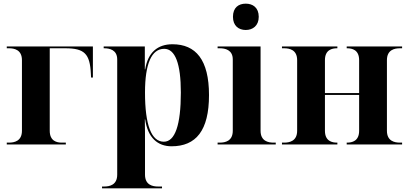

<svg xmlns="http://www.w3.org/2000/svg" viewBox="-20 -790 2236 1050"><path d="M17 0H340V-10H318C291 -10 252 -18 252 -75V-526H337C442 -526 472 -496 477 -386L478 -366H488V-536H17V-526H29C58 -526 100 -518 100 -461V-75C100 -18 58 -10 29 -10H17Z M538 240H866V230H844C815 230 773 222 773 165V0C773 -46 773 -96 772 -137H774C788 -36 843 10 918 10C1052 10 1123 -76 1123 -270C1123 -463 1051 -548 923 -548C843 -548 789 -504 774 -411H772V-536H547V-526H550C578 -526 621 -518 621 -465V165C621 222 579 230 550 230H538ZM876 -15C808 -15 773 -106 773 -284C773 -442 809 -523 878 -523C938 -523 969 -442 969 -284C969 -106 937 -15 876 -15Z M1324 -626C1362 -626 1395 -649 1395 -698C1395 -749 1362 -770 1324 -770C1285 -770 1254 -749 1254 -698C1254 -649 1285 -626 1324 -626ZM1170 0H1488V-10H1476C1447 -10 1405 -18 1405 -75V-536H1170V-526H1182C1210 -526 1253 -518 1253 -465V-75C1253 -18 1211 -10 1182 -10H1170Z M1522 0H1825V-10H1823C1796 -10 1757 -18 1757 -75V-271H1944V-75C1944 -18 1905 -10 1878 -10H1876V0H2179V-10H2167C2138 -10 2096 -18 2096 -75V-461C2096 -518 2138 -526 2167 -526H2179V-536H1876V-526H1878C1905 -526 1944 -518 1944 -461V-281H1757V-461C1757 -518 1796 -526 1823 -526H1825V-536H1522V-526H1534C1563 -526 1605 -518 1605 -461V-75C1605 -18 1563 -10 1534 -10H1522Z"/></svg>

Font: Noto Serif Display
Style: Bold
Weight: 700
Designer: Monotype Design Team
Foundry: Monotype Imaging Inc.
Version: Version 2.009